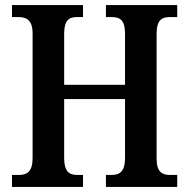

<svg xmlns="http://www.w3.org/2000/svg" viewBox="-20 -734 742 754"><path d="M27 0H306V-47H283C252 -47 232 -60 232 -113V-345H471V-114C471 -60 450 -47 418 -47H396V0H676V-47H647C617 -47 595 -59 595 -110V-601C595 -656 616 -667 647 -667H676V-714H396V-667H418C451 -667 471 -656 471 -601V-401H232V-602C232 -656 252 -667 283 -667H306V-714H27V-667H52C83 -667 108 -656 108 -603V-113C108 -60 86 -47 55 -47H27Z"/></svg>

Font: Noto Serif Armenian Condensed SemiBold
Style: Regular
Weight: 600
Width: 3
Designer: Monotype Design Team
Foundry: Monotype Imaging Inc.
Version: Version 2.008